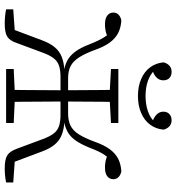

<svg xmlns="http://www.w3.org/2000/svg" viewBox="14 -772 764 833"><g transform="rotate(90 396.5 -356.0)"><path d="M21 0V-31L135 -39L102 -14L155 -155Q168 -190 185 -210.5Q202 -231 226.5 -241Q251 -251 286 -253L283 -252Q256 -257 236.5 -269.5Q217 -282 201.5 -304.5Q186 -327 173 -361Q156 -404 142 -425.5Q128 -447 111 -463L157 -447Q142 -440 125 -434.5Q108 -429 85 -429Q61 -429 48 -439Q35 -449 35 -465Q35 -479 44.5 -488Q54 -497 69 -500Q100 -498 123 -486.5Q146 -475 164.5 -450.5Q183 -426 198 -383Q214 -340 230.5 -315Q247 -290 268 -279.5Q289 -269 320 -269H392V-236H314Q285 -236 265.5 -229.5Q246 -223 233 -206Q220 -189 209 -159L167 -46Q157 -16 139.5 -5Q122 6 82 6Q67 6 51 4.5Q35 3 21 0ZM772 0Q758 3 742 4.5Q726 6 711 6Q672 6 654.5 -5Q637 -16 626 -46L584 -159Q573 -189 560 -206Q547 -223 527.5 -229.5Q508 -236 479 -236H401V-269H473Q504 -269 525.5 -279.5Q547 -290 563 -315Q579 -340 595 -383Q610 -426 628.5 -450.5Q647 -475 670 -486.5Q693 -498 724 -500Q739 -497 748.5 -488Q758 -479 758 -465Q758 -449 745.5 -439Q733 -429 708 -429Q686 -429 668.5 -434.5Q651 -440 637 -447L682 -463Q666 -447 651.5 -425.5Q637 -404 621 -361Q607 -327 592 -304.5Q577 -282 557 -269.5Q537 -257 510 -252L507 -253Q542 -251 566.5 -241Q591 -231 608 -210.5Q625 -190 638 -155L691 -14L658 -39L772 -31ZM370 0Q371 -30 371 -68Q371 -106 371.5 -147Q372 -188 372 -228V-266Q372 -303 371.5 -342.5Q371 -382 371 -420Q371 -458 370 -487H423Q422 -458 422 -420Q422 -382 421.5 -342.5Q421 -303 421 -266V-228Q421 -188 421.5 -147Q422 -106 422 -68Q422 -30 423 0ZM280 0V-33L388 -38H406L514 -33V0ZM280 -455V-487H514V-455L406 -449H388ZM397 -572Q355 -572 323 -586Q291 -600 272.5 -625Q254 -650 251 -683Q255 -699 265.5 -708.5Q276 -718 292 -718Q309 -718 319 -708.5Q329 -699 329 -682Q329 -666 318 -654Q307 -642 288 -636L284 -645Q303 -625 332 -615Q361 -605 397 -605Q433 -605 462.5 -615Q492 -625 510 -645L506 -636Q488 -642 476.5 -654Q465 -666 465 -682Q465 -699 475.5 -708.5Q486 -718 502 -718Q518 -718 528.5 -708.5Q539 -699 543 -683Q540 -650 521.5 -625Q503 -600 471 -586Q439 -572 397 -572Z"/></g></svg>

Font: Source Serif 4 Light
Style: Regular
Weight: 300
Designer: Frank Grießhammer
Foundry: Adobe Systems Incorporated
Version: Version 4.004;hotconv 1.0.116;makeotfexe 2.5.65601